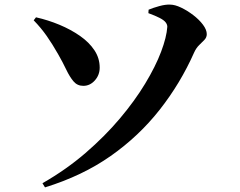

<svg xmlns="http://www.w3.org/2000/svg" viewBox="-20 -767 1040 832"><path d="M164 27Q267 -32 350.5 -104Q434 -176 499 -253Q564 -330 609 -404.5Q654 -479 678 -542.5Q702 -606 705 -651Q705 -661 697.5 -670.5Q690 -680 671.5 -689.5Q653 -699 623 -710L624 -725Q643 -733 670 -740.5Q697 -748 717 -747Q738 -747 765 -734Q792 -721 817.5 -701.5Q843 -682 859.5 -660Q876 -638 876 -619Q876 -605 866 -594.5Q856 -584 843 -571.5Q830 -559 821 -539Q762 -406 672 -291.5Q582 -177 459.5 -91Q337 -5 175 45ZM341 -395Q315 -395 298.5 -414.5Q282 -434 267 -465.5Q252 -497 232 -532Q207 -576 182.5 -611Q158 -646 126 -679L136 -692Q189 -680 238 -659.5Q287 -639 326.5 -611.5Q366 -584 389 -549.5Q412 -515 412 -474Q412 -442 391 -418.5Q370 -395 341 -395Z"/></svg>

Font: Noto Serif TC ExtraBold
Style: Regular
Weight: 800
Designer: Ryoko NISHIZUKA 西塚涼子 (kana & ideographs); Frank Grießhammer (Latin, Greek & Cyrillic); Wenlong ZHANG 张文龙 (bopomofo); San
Foundry: Adobe
Version: Version 2.002-H1;hotconv 1.1.0;makeotfexe 2.6.0